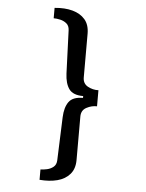

<svg xmlns="http://www.w3.org/2000/svg" viewBox="-57 -734 715 940"><g transform="rotate(5 300.0 -264.0)"><path d="M173 -686Q223 -691 261.5 -680.5Q300 -670 322.5 -644Q345 -618 345 -574V-359Q345 -329 369.5 -315.5Q394 -302 422 -303V-224Q396 -225 370.5 -211.5Q345 -198 345 -167V47Q345 90 322 116.5Q299 143 260.5 153Q222 163 173 159V108Q187 108 205 104Q223 100 236.5 89Q250 78 251 57L259 -156Q261 -205 280.5 -232Q300 -259 350 -259V-268Q300 -268 280.5 -295Q261 -322 259 -371L251 -583Q250 -605 236.5 -616Q223 -627 205.5 -631Q188 -635 173 -635Z"/></g></svg>

Font: Chivo Mono Medium
Style: Regular
Weight: 500
Monospace: yes
Designer: Hector Gatti
Foundry: Omnibus-Type
Version: Version 1.008